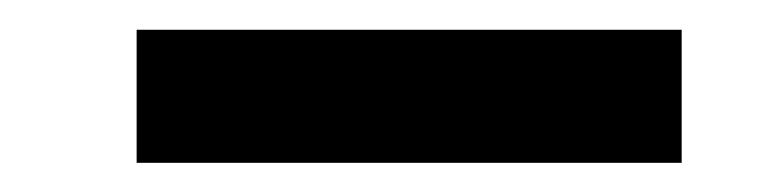

<svg xmlns="http://www.w3.org/2000/svg" viewBox="-20 -20 527 129"><path d="M438 0H71.8V89.4H438Z"/></svg>

Font: Estedad-FD-VF Thin
Style: Regular
Weight: 100
Designer: Amin Abedi
Version: Version 5.0